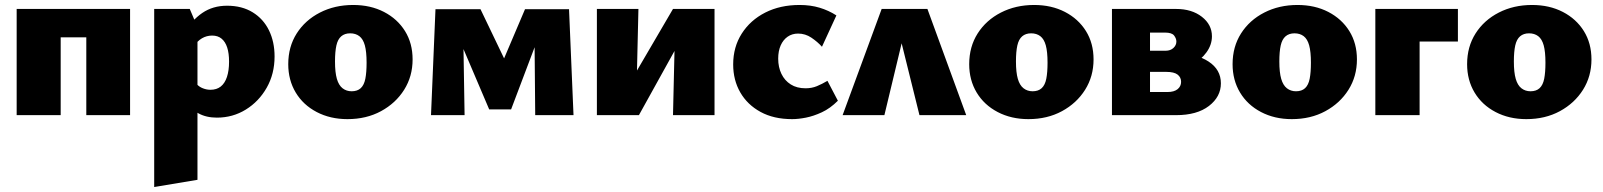

<svg xmlns="http://www.w3.org/2000/svg" viewBox="-20 -463 6446 772"><path d="M327 0V-427H503V0ZM47 0V-427H224V0ZM135 -313V-427H410V-313Z M852 10Q809 10 777.5 -7.5Q746 -25 728 -53L764 -134Q775 -117 792 -109.5Q809 -102 826 -102Q851 -102 867.5 -115Q884 -128 892.5 -153.5Q901 -179 901 -215Q901 -249 893.5 -272Q886 -295 871 -307.5Q856 -320 833 -320Q811 -320 792 -309Q773 -298 757 -273L710 -320Q751 -382 793.5 -411Q836 -440 893 -440Q953 -440 996 -413.5Q1039 -387 1061.5 -341Q1084 -295 1084 -236Q1084 -166 1052.5 -110.5Q1021 -55 968.5 -22.5Q916 10 852 10ZM600 289V-427H743L774 -354V260Z M1377 16Q1308 16 1253.5 -12.5Q1199 -41 1169 -91Q1139 -141 1139 -205Q1139 -275 1173 -328.5Q1207 -382 1266.5 -412.5Q1326 -443 1400 -443Q1470 -443 1524 -415Q1578 -387 1608.5 -338Q1639 -289 1639 -224Q1639 -156 1605 -102Q1571 -48 1512 -16Q1453 16 1377 16ZM1394 -96Q1417 -96 1430.5 -108.5Q1444 -121 1449 -146.5Q1454 -172 1454 -211Q1454 -255 1447 -280.5Q1440 -306 1425 -317.5Q1410 -329 1388 -329Q1366 -329 1352 -317Q1338 -305 1332.5 -280Q1327 -255 1327 -216Q1327 -172 1334.5 -146Q1342 -120 1357.5 -108Q1373 -96 1394 -96Z M1713 0 1731 -426H1841L1848 0ZM2132 0 2129 -339 2170 -380 2035 -23H1947L1809 -347L1816 -426H1912L2018 -205H1997L2091 -426H2268L2286 0Z M2686 0 2696 -427H2853V0ZM2380 0V-427H2547L2537 0ZM2486 0V-85L2686 -427H2738V-341L2549 0Z M3165 16Q3091 16 3038 -13Q2985 -42 2956.5 -91.5Q2928 -141 2928 -204Q2928 -274 2962.5 -328Q2997 -382 3057 -412.5Q3117 -443 3195 -443Q3239 -443 3275.5 -432Q3312 -421 3343 -401L3285 -275Q3267 -295 3242.5 -311.5Q3218 -328 3189 -328Q3165 -328 3147 -315.5Q3129 -303 3119 -280.5Q3109 -258 3109 -227Q3109 -193 3122 -166Q3135 -139 3159.5 -123.5Q3184 -108 3219 -108Q3244 -108 3264.5 -116.5Q3285 -125 3307 -138L3349 -58Q3318 -27 3284.5 -11.5Q3251 4 3220.5 10Q3190 16 3165 16Z M3368 0 3525 -427H3709L3865 0H3677L3583 -379H3627L3536 0Z M4115 16Q4046 16 3991.5 -12.5Q3937 -41 3907 -91Q3877 -141 3877 -205Q3877 -275 3911 -328.5Q3945 -382 4004.5 -412.5Q4064 -443 4138 -443Q4208 -443 4262 -415Q4316 -387 4346.5 -338Q4377 -289 4377 -224Q4377 -156 4343 -102Q4309 -48 4250 -16Q4191 16 4115 16ZM4132 -96Q4155 -96 4168.5 -108.5Q4182 -121 4187 -146.5Q4192 -172 4192 -211Q4192 -255 4185 -280.5Q4178 -306 4163 -317.5Q4148 -329 4126 -329Q4104 -329 4090 -317Q4076 -305 4070.5 -280Q4065 -255 4065 -216Q4065 -172 4072.5 -146Q4080 -120 4095.5 -108Q4111 -96 4132 -96Z M4451 0V-427H4709Q4772 -427 4812.5 -395.5Q4853 -364 4853 -317Q4853 -283 4831 -252.5Q4809 -222 4773 -203.5Q4737 -185 4693 -185L4712 -248Q4790 -248 4839.5 -215.5Q4889 -183 4889 -128Q4889 -74 4841 -37Q4793 0 4709 0ZM4604 -93H4674Q4701 -93 4715 -104.5Q4729 -116 4729 -134Q4729 -152 4715 -163Q4701 -174 4669 -174H4561V-259H4667Q4686 -259 4698 -270Q4710 -281 4710 -296Q4710 -308 4701 -320Q4692 -332 4664 -332H4604Z M5174 16Q5105 16 5050.5 -12.5Q4996 -41 4966 -91Q4936 -141 4936 -205Q4936 -275 4970 -328.5Q5004 -382 5063.5 -412.5Q5123 -443 5197 -443Q5267 -443 5321 -415Q5375 -387 5405.5 -338Q5436 -289 5436 -224Q5436 -156 5402 -102Q5368 -48 5309 -16Q5250 16 5174 16ZM5191 -96Q5214 -96 5227.5 -108.5Q5241 -121 5246 -146.5Q5251 -172 5251 -211Q5251 -255 5244 -280.5Q5237 -306 5222 -317.5Q5207 -329 5185 -329Q5163 -329 5149 -317Q5135 -305 5129.5 -280Q5124 -255 5124 -216Q5124 -172 5131.5 -146Q5139 -120 5154.5 -108Q5170 -96 5191 -96Z M5510 0V-427H5688V0ZM5606 -296V-427H5842V-296Z M6117 16Q6048 16 5993.5 -12.5Q5939 -41 5909 -91Q5879 -141 5879 -205Q5879 -275 5913 -328.5Q5947 -382 6006.5 -412.5Q6066 -443 6140 -443Q6210 -443 6264 -415Q6318 -387 6348.5 -338Q6379 -289 6379 -224Q6379 -156 6345 -102Q6311 -48 6252 -16Q6193 16 6117 16ZM6134 -96Q6157 -96 6170.5 -108.5Q6184 -121 6189 -146.5Q6194 -172 6194 -211Q6194 -255 6187 -280.5Q6180 -306 6165 -317.5Q6150 -329 6128 -329Q6106 -329 6092 -317Q6078 -305 6072.5 -280Q6067 -255 6067 -216Q6067 -172 6074.5 -146Q6082 -120 6097.5 -108Q6113 -96 6134 -96Z"/></svg>

Font: Ysabeau Infant Black
Style: Regular
Weight: 900
Designer: Christian Thalmann (Catharsis Fonts)
Version: Version 2.001;gftools[0.9.30]; featfreeze: ss01,ss02,lnum